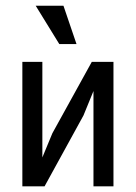

<svg xmlns="http://www.w3.org/2000/svg" viewBox="-20 -655 478 675"><path d="M128.9 -437.5V0H58.6V-437.5ZM378.9 -437.5V0H308.6V-437.5ZM350.6 -437.5 273.4 -249 136.7 0H86.9L164.1 -186.5L302.7 -437.5ZM188.5 -500 105.5 -634.8H203.1L249 -500Z"/></svg>

Font: Sudo Var
Style: Regular
Weight: 400
Monospace: yes
Designer: Jens Kutilek
Foundry: Jens Kutilek
Version: Version 0.065;FEAKit 1.0